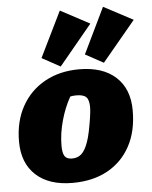

<svg xmlns="http://www.w3.org/2000/svg" viewBox="-58 -908 767 970"><g transform="rotate(-5 325.0 -423.5)"><path d="M271 13Q152 13 85.5 -48Q19 -109 19 -219Q19 -320 61 -396Q103 -472 178.5 -514Q254 -556 353 -556Q472 -556 538.5 -495.5Q605 -435 605 -325Q605 -220 564 -144.5Q523 -69 448.5 -28Q374 13 271 13ZM279 -110Q308 -110 327 -127.5Q346 -145 360 -185Q368 -206 375 -240.5Q382 -275 387 -308.5Q392 -342 392 -360Q392 -397 378 -411.5Q364 -426 328 -426Q312 -426 297 -423Q267 -370 249 -305Q231 -240 231 -179Q231 -142 241.5 -126Q252 -110 279 -110ZM282 -860 430 -781 262 -578 169 -629ZM501 -860 650 -781 481 -578 389 -628Z"/></g></svg>

Font: Piazzolla SC Black
Style: Italic
Weight: 900
Italic angle: -11.3°
Designer: Juan Pablo del Peral
Foundry: Huerta Tipografica
Version: Version 1.330